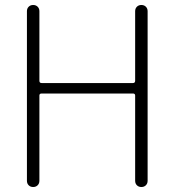

<svg xmlns="http://www.w3.org/2000/svg" viewBox="-20 -750 700 770"><path d="M88 -25V-705Q88 -716 95 -723Q102 -730 113 -730Q124 -730 131 -723Q138 -716 138 -705V-426Q138 -417 147 -417H513Q522 -417 522 -426V-705Q522 -716 529 -723Q536 -730 547 -730Q558 -730 565 -723Q572 -716 572 -705V-25Q572 -14 565 -7Q558 0 547 0Q536 0 529 -7Q522 -14 522 -25V-367Q522 -375 513 -375H147Q138 -375 138 -367V-25Q138 -14 131 -7Q124 0 113 0Q102 0 95 -7Q88 -14 88 -25Z"/></svg>

Font: Rounded Mplus 1c Light
Style: Regular
Weight: 300
Version: Version 1.059.20150529